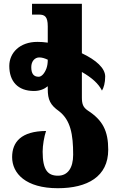

<svg xmlns="http://www.w3.org/2000/svg" viewBox="-20 -780 634 1013"><path d="M285 213C441 213 551 152 551 10C551 -89 522 -146 443 -197C418 -214 412 -232 412 -266V-400C462 -372 500 -339 518 -302C527 -316 535 -343 535 -376C535 -420 488 -463 412 -499V-760H149V-703H185C215 -703 232 -694 232 -641V-555C213 -558 194 -559 177 -559C84 -559 29 -501 29 -432C29 -351 74 -300 159 -300C190 -300 214 -310 232 -325V-310C232 -254 245 -226 292 -193C352 -146 366 -72 366 36C366 107 337 147 286 147C232 147 205 117 205 20C205 -13 213 -60 223 -89C92 -88 44 -31 44 49C44 135 116 213 285 213ZM184 -375C157 -375 145 -392 145 -426C145 -457 164 -477 187 -477C201 -477 215 -473 232 -465C232 -448 230 -433 225 -419C215 -392 199 -375 184 -375Z"/></svg>

Font: Noto Serif Georgian Extra
Style: Regular
Weight: 800
Designer: Monotype Design Team
Foundry: Monotype Imaging Inc.
Version: Version 1.901